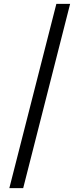

<svg xmlns="http://www.w3.org/2000/svg" viewBox="-20 -801 413 998"><path d="M344.5 -781 100.5 177H28.5L273 -781Z"/></svg>

Font: Merriweather 72pt SemiBold
Style: Regular
Weight: 600
Version: Version 2.100